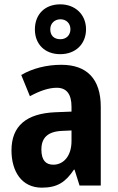

<svg xmlns="http://www.w3.org/2000/svg" viewBox="-20 -856 546 886"><path d="M258 -606C329 -606 377 -653 377 -721C377 -789 327 -836 258 -836C187 -836 141 -790 141 -720C141 -652 187 -606 258 -606ZM259 -675C228 -675 212 -693 212 -721C212 -748 232 -767 259 -767C286 -767 305 -748 305 -721C305 -693 285 -675 259 -675ZM263 -557C194 -557 129 -540 78 -510L118 -412C164 -437 205 -451 242 -451C287 -451 310 -422 310 -363V-341L234 -338C103 -332 33 -276 33 -162C33 -65 80 10 173 10C245 10 283 -16 321 -73H324L347 0H445V-363C445 -492 381 -557 263 -557ZM266 -252 310 -254V-205C310 -137 274 -96 226 -96C191 -96 171 -117 171 -166C171 -219 199 -249 266 -252Z"/></svg>

Font: Noto Sans Devanagari Condensed
Style: Bold
Weight: 700
Width: 3
Designer: Jelle Bosma - Monotype Design Team
Foundry: Monotype Imaging Inc.
Version: Version 2.004